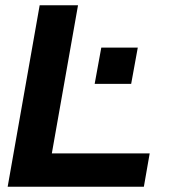

<svg xmlns="http://www.w3.org/2000/svg" viewBox="-20 -706 651 726"><path d="M9 0 130 -686H275L176 -126H546L524 0ZM338 -389 363 -526H501L476 -389Z"/></svg>

Font: Archivo VF Beta
Style: Italic
Weight: 400
Italic angle: -10°
Designer: Hector Gatti
Foundry: Omnibus-Type
Version: Version 1.002